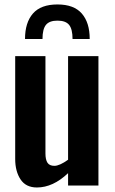

<svg xmlns="http://www.w3.org/2000/svg" viewBox="-20 -829 513 858"><path d="M91.8 -654.8Q91.8 -728 127.2 -768.6Q162.6 -809.1 236.8 -809.1Q310.1 -809.1 345.5 -768.6Q380.9 -728 380.9 -654.8H304.2Q304.2 -698.7 288.8 -717.8Q273.4 -736.8 236.8 -736.8Q200.7 -736.8 185.3 -717.8Q169.9 -698.7 169.9 -654.8ZM145 8.8Q95.7 8.8 71.8 -27.3Q47.9 -63.5 47.9 -118.2V-578.1H183.1V-143.1Q183.1 -115.7 192.1 -101.8Q201.2 -87.9 223.1 -87.9Q246.1 -87.9 284.2 -115.2V-578.1H419.9V0H284.2V-55.2Q216.8 8.8 145 8.8Z"/></svg>

Font: Oswald Medium
Style: Regular
Weight: 500
Designer: Vernon Adams
Foundry: Vernon Adams
Version: Version 4.103